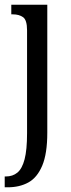

<svg xmlns="http://www.w3.org/2000/svg" viewBox="-23 -556 300 816"><path d="M-3 240V194H2Q31 194 51 177.5Q71 161 81.5 121Q92 81 92 10V-427Q92 -471 75 -483Q58 -495 32 -495H25V-536H178V8Q178 97 156.5 148Q135 199 97.5 219.5Q60 240 10 240Z"/></svg>

Font: Noto Serif Hebrew ExtraCondensed
Style: Regular
Weight: 400
Width: 2
Designer: Monotype Design Team
Foundry: Monotype Imaging Inc.
Version: Version 2.004; ttfautohint (v1.8.4.7-5d5b)